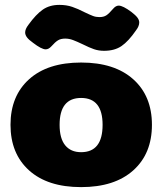

<svg xmlns="http://www.w3.org/2000/svg" viewBox="-20 -751 665 786"><path d="M318 -570Q295 -581 279 -587Q263 -593 247 -593Q229 -593 217.5 -586Q206 -579 190 -561Q179 -549 167 -549Q150 -549 115 -576Q98 -588 90.5 -598Q83 -608 83 -618Q83 -632 96 -649Q127 -692 155 -711.5Q183 -731 223 -731Q252 -731 275.5 -723Q299 -715 326 -701Q349 -690 361 -685.5Q373 -681 387 -681Q404 -681 415 -688Q426 -695 443 -715Q454 -728 466 -728Q483 -728 518 -702Q535 -689 542.5 -679Q550 -669 550 -659Q550 -644 537 -627Q506 -582 477.5 -562.5Q449 -543 406 -543Q384 -543 365 -549.5Q346 -556 318 -570ZM23 -240Q23 -358 99 -426.5Q175 -495 312 -495Q449 -495 525.5 -426.5Q602 -358 602 -240Q602 -122 525.5 -53.5Q449 15 312 15Q175 15 99 -53.5Q23 -122 23 -240ZM400 -240Q400 -350 312 -350Q224 -350 224 -240Q224 -184 247 -156Q270 -128 312 -128Q400 -128 400 -240Z"/></svg>

Font: Mitr SemiBold
Style: Regular
Weight: 600
Designer: Thanarat Vachiruckul
Foundry: Cadson Demak
Version: Version 1.003